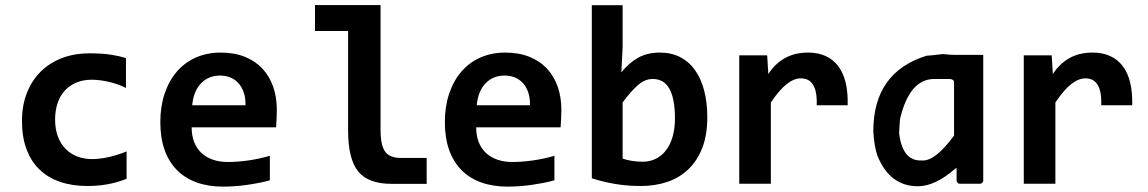

<svg xmlns="http://www.w3.org/2000/svg" viewBox="-20 -710 4438 742"><path d="M469.2 -19Q434.1 -4.9 396.5 2Q358.9 8.8 317.9 8.8Q258.8 8.8 211.9 -7.3Q165 -23.4 132.3 -55.2Q99.6 -86.9 82.3 -133.8Q64.9 -180.7 64.9 -242.2Q64.9 -301.8 83.7 -350.1Q102.5 -398.4 136.7 -432.6Q170.9 -466.8 219 -485.4Q267.1 -503.9 326.2 -503.9Q374.5 -503.9 407.5 -498.8Q440.4 -493.7 466.8 -485.8V-370.1Q436.5 -385.3 401.1 -393.6Q365.7 -401.9 334 -401.9Q300.8 -401.9 274.4 -390.6Q248 -379.4 230 -359.4Q211.9 -339.4 202.4 -310.8Q192.9 -282.2 192.9 -248Q192.9 -212.4 203.1 -184.1Q213.4 -155.8 232.2 -136Q251 -116.2 277.3 -105.7Q303.7 -95.2 335.9 -95.2Q351.6 -95.2 368.9 -97.4Q386.2 -99.6 403.6 -103.8Q420.9 -107.9 437.7 -113.3Q454.6 -118.7 469.2 -125Z M1049.8 -286.1Q1049.8 -273.9 1049.1 -254.4Q1048.3 -234.9 1046.9 -217.8H720.7Q720.7 -185.1 730.7 -160.2Q740.7 -135.3 759 -118.4Q777.3 -101.6 803 -92.8Q828.6 -84 859.9 -84Q896 -84 937.3 -89.6Q978.5 -95.2 1022.9 -107.9V-13.2Q1003.9 -7.8 981.4 -3.4Q959 1 935.5 4.4Q912.1 7.8 888.2 9.5Q864.3 11.2 841.8 11.2Q785.2 11.2 740.2 -4.9Q695.3 -21 664.1 -52.5Q632.8 -84 616.2 -130.4Q599.6 -176.8 599.6 -237.8Q599.6 -298.3 616.2 -347.9Q632.8 -397.5 663.1 -432.9Q693.4 -468.3 736.6 -487.5Q779.8 -506.8 833 -506.8Q885.7 -506.8 926.3 -490.5Q966.8 -474.1 994.1 -444.8Q1021.5 -415.5 1035.6 -375Q1049.8 -334.5 1049.8 -286.1ZM928.7 -303.2Q929.2 -332.5 921.4 -354.2Q913.6 -376 900.1 -390.1Q886.7 -404.3 868.9 -411.1Q851.1 -418 830.6 -418Q785.6 -418 756.8 -387.9Q728 -357.9 722.7 -303.2Z M1325.2 -207V-590.3H1197.3V-690.4H1450.7V-207Q1450.7 -148.4 1468.5 -124Q1486.3 -99.6 1528.3 -99.6H1628.9V0.5H1493.2Q1403.3 0.5 1364.3 -47.4Q1325.2 -95.2 1325.2 -207Z M2149.4 -286.1Q2149.4 -273.9 2148.7 -254.4Q2147.9 -234.9 2146.5 -217.8H1820.3Q1820.3 -185.1 1830.3 -160.2Q1840.3 -135.3 1858.6 -118.4Q1877 -101.6 1902.6 -92.8Q1928.2 -84 1959.5 -84Q1995.6 -84 2036.9 -89.6Q2078.1 -95.2 2122.6 -107.9V-13.2Q2103.5 -7.8 2081.1 -3.4Q2058.6 1 2035.2 4.4Q2011.7 7.8 1987.8 9.5Q1963.9 11.2 1941.4 11.2Q1884.8 11.2 1839.8 -4.9Q1794.9 -21 1763.7 -52.5Q1732.4 -84 1715.8 -130.4Q1699.2 -176.8 1699.2 -237.8Q1699.2 -298.3 1715.8 -347.9Q1732.4 -397.5 1762.7 -432.9Q1793 -468.3 1836.2 -487.5Q1879.4 -506.8 1932.6 -506.8Q1985.4 -506.8 2025.9 -490.5Q2066.4 -474.1 2093.8 -444.8Q2121.1 -415.5 2135.3 -375Q2149.4 -334.5 2149.4 -286.1ZM2028.3 -303.2Q2028.8 -332.5 2021 -354.2Q2013.2 -376 1999.8 -390.1Q1986.3 -404.3 1968.5 -411.1Q1950.7 -418 1930.2 -418Q1885.3 -418 1856.4 -387.9Q1827.6 -357.9 1822.3 -303.2Z M2713.4 -256.8Q2713.4 -188.5 2694.1 -138.7Q2674.8 -88.9 2640.4 -55.9Q2606 -22.9 2559.1 -7.1Q2512.2 8.8 2457 8.8Q2402.8 8.8 2356.2 0.7Q2309.6 -7.3 2267.1 -21V-689.9H2386.2V-527.8L2381.3 -430.2Q2408.2 -464.8 2444.1 -485.8Q2480 -506.8 2530.3 -506.8Q2574.2 -506.8 2608.4 -489.3Q2642.6 -471.7 2665.8 -439.2Q2689 -406.7 2701.2 -360.6Q2713.4 -314.5 2713.4 -256.8ZM2588.4 -252Q2588.4 -293 2582.5 -321.8Q2576.7 -350.6 2565.7 -369.1Q2554.7 -387.7 2538.8 -396.2Q2522.9 -404.8 2502.4 -404.8Q2472.2 -404.8 2444.6 -380.4Q2417 -356 2386.2 -314V-97.2Q2400.4 -91.8 2421.1 -88.4Q2441.9 -85 2463.4 -85Q2491.7 -85 2514.9 -96.7Q2538.1 -108.4 2554.4 -129.9Q2570.8 -151.4 2579.6 -182.4Q2588.4 -213.4 2588.4 -252Z M3136.2 -303.2Q3137.2 -331.1 3133.5 -350.6Q3129.9 -370.1 3121.8 -382.8Q3113.8 -395.5 3102.1 -401.4Q3090.3 -407.2 3075.2 -407.2Q3048.8 -407.2 3020.8 -385.5Q2992.7 -363.8 2959 -314V0H2836.9V-496.1H2944.8L2949.2 -423.8Q2961.4 -442.9 2976.8 -458Q2992.2 -473.1 3011 -484.1Q3029.8 -495.1 3052.7 -501Q3075.7 -506.8 3103 -506.8Q3140.6 -506.8 3169.7 -493.9Q3198.7 -481 3218.5 -455.6Q3238.3 -430.2 3247.8 -391.8Q3257.3 -353.5 3255.9 -303.2Z M3779.8 -498V-10.3Q3779.8 -5.4 3770 0H3687Q3682.1 0 3676.8 -10.3V-59.6H3673.3Q3594.7 9.8 3527.3 9.8Q3419.4 9.8 3371.6 -106.4Q3358.4 -142.6 3355 -202.6Q3355 -430.7 3560.5 -494.6Q3567.9 -494.6 3623.5 -501Q3651.9 -498 3667 -498ZM3454.6 -195.8Q3467.3 -89.8 3537.6 -89.8H3547.4Q3596.2 -89.8 3667 -186V-395Q3663.6 -404.8 3647 -404.8H3590.8Q3494.1 -404.8 3458 -249Z M4235.8 -303.2Q4236.8 -331.1 4233.2 -350.6Q4229.5 -370.1 4221.4 -382.8Q4213.4 -395.5 4201.7 -401.4Q4189.9 -407.2 4174.8 -407.2Q4148.4 -407.2 4120.4 -385.5Q4092.3 -363.8 4058.6 -314V0H3936.5V-496.1H4044.4L4048.8 -423.8Q4061 -442.9 4076.4 -458Q4091.8 -473.1 4110.6 -484.1Q4129.4 -495.1 4152.3 -501Q4175.3 -506.8 4202.6 -506.8Q4240.2 -506.8 4269.3 -493.9Q4298.3 -481 4318.1 -455.6Q4337.9 -430.2 4347.4 -391.8Q4356.9 -353.5 4355.5 -303.2Z"/></svg>

Font: Code New Roman
Style: Bold
Weight: 700
Monospace: yes
Designer: Sam Radian
Foundry: Code New Roman
Version: Version 1.508 October 19, 2014